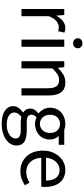

<svg xmlns="http://www.w3.org/2000/svg" viewBox="592 -1324 956 2179"><g transform="rotate(90 1069.5 -234.0)"><path d="M81.5 -485.8H149.4L156.7 -397.9H159.7Q184.6 -443.8 220 -470.9Q255.4 -498 297.4 -498Q326.7 -498 349.6 -487.8L333.5 -416Q321.8 -419.9 311.8 -421.9Q301.8 -423.8 286.6 -423.8Q255.4 -423.8 221.9 -398.9Q188.5 -374 163.6 -312V0H81.5Z M470.7 -585.9Q446.8 -585.9 430.2 -601.1Q413.6 -616.2 413.6 -639.2Q413.6 -663.1 430.2 -677.5Q446.8 -691.9 470.7 -691.9Q494.6 -691.9 511 -677.5Q527.3 -663.1 527.3 -639.2Q527.3 -616.2 511 -601.1Q494.6 -585.9 470.7 -585.9ZM428.7 -485.8H510.7V0H428.7Z M673.8 -485.8H741.7L749 -416H752Q786.6 -451.2 825.2 -474.6Q863.8 -498 915 -498Q991.7 -498 1027.3 -450Q1063 -401.9 1063 -308.1V0H981V-296.9Q981 -366.2 959 -396.5Q937 -426.8 888.7 -426.8Q850.6 -426.8 821.8 -408Q793 -389.2 755.9 -352.1V0H673.8Z M1255.9 82Q1255.9 121.1 1293.5 144Q1331.1 167 1397 167Q1432.1 167 1460.7 158.4Q1489.3 149.9 1509.3 136.5Q1529.3 123 1540.3 105Q1551.3 86.9 1551.3 67.9Q1551.3 34.2 1526.1 21Q1501 7.8 1453.1 7.8H1369.1Q1355 7.8 1338.6 6.3Q1322.3 4.9 1306.2 0Q1280.3 19 1268.1 40Q1255.9 61 1255.9 82ZM1184.1 92.8Q1184.1 62 1203.1 33.9Q1222.2 5.9 1254.9 -17.1V-21Q1237.3 -32.2 1224.6 -51.5Q1211.9 -70.8 1211.9 -100.1Q1211.9 -130.9 1229 -153.8Q1246.1 -176.8 1265.1 -189.9V-193.8Q1241.2 -213.9 1221.7 -247.3Q1202.1 -280.8 1202.1 -325.2Q1202.1 -365.2 1216.6 -397.2Q1231 -429.2 1256.1 -451.7Q1281.2 -474.1 1314.7 -486.1Q1348.1 -498 1385.3 -498Q1405.3 -498 1422.6 -494.6Q1439.9 -491.2 1454.1 -485.8H1623V-422.9H1522.9Q1540 -405.8 1551.5 -379.9Q1563 -354 1563 -323.2Q1563 -284.2 1549.1 -252.7Q1535.2 -221.2 1511.2 -199.7Q1487.3 -178.2 1454.6 -166Q1421.9 -153.8 1385.3 -153.8Q1367.2 -153.8 1348.1 -158.4Q1329.1 -163.1 1312 -170.9Q1299.3 -160.2 1290.3 -146.5Q1281.2 -132.8 1281.2 -112.8Q1281.2 -89.8 1299.1 -75Q1316.9 -60.1 1367.2 -60.1H1460.9Q1545.9 -60.1 1588.4 -32.5Q1630.9 -4.9 1630.9 56.2Q1630.9 89.8 1614 120.4Q1597.2 150.9 1565.2 173.8Q1533.2 196.8 1487.5 210.4Q1441.9 224.1 1385.3 224.1Q1339.8 224.1 1303 215.6Q1266.1 207 1239.5 189.9Q1212.9 172.9 1198.5 148.9Q1184.1 125 1184.1 92.8ZM1385.3 -209Q1406.2 -209 1424.6 -217Q1442.9 -225.1 1457.5 -240Q1472.2 -254.9 1480.2 -276.4Q1488.3 -297.9 1488.3 -325.2Q1488.3 -378.9 1458.3 -408.4Q1428.2 -438 1385.3 -438Q1342.3 -438 1312.3 -408.4Q1282.2 -378.9 1282.2 -325.2Q1282.2 -297.9 1290 -276.4Q1297.9 -254.9 1312.5 -240Q1327.1 -225.1 1345.7 -217Q1364.3 -209 1385.3 -209Z M1689 -242.2Q1689 -301.8 1707.5 -349.4Q1726.1 -397 1756.6 -429.9Q1787.1 -462.9 1825.9 -480.5Q1864.7 -498 1906.7 -498Q1953.1 -498 1989.5 -481.9Q2025.9 -465.8 2050.5 -435.8Q2075.2 -405.8 2088.1 -363.8Q2101.1 -321.8 2101.1 -270Q2101.1 -243.2 2098.1 -225.1H1770Q1774.9 -146 1818.4 -100.1Q1861.8 -54.2 1932.1 -54.2Q1966.8 -54.2 1996.3 -64.7Q2025.9 -75.2 2052.7 -91.8L2082 -38.1Q2049.8 -18.1 2011 -2.9Q1972.2 12.2 1921.9 12.2Q1873 12.2 1830.6 -5.4Q1788.1 -22.9 1756.6 -55.4Q1725.1 -87.9 1707 -135Q1689 -182.1 1689 -242.2ZM2028.8 -278.8Q2028.8 -354 1997.3 -393.6Q1965.8 -433.1 1909.2 -433.1Q1882.8 -433.1 1859.4 -422.6Q1835.9 -412.1 1816.9 -392.6Q1797.9 -373 1785.4 -344.5Q1772.9 -315.9 1769 -278.8Z"/></g></svg>

Font: Pyidaungsu Numbers
Style: Regular
Weight: 400
Designer: Sun Tun
Foundry: MCF
Version: Version 2.053; ttfautohint (v1.8.2)